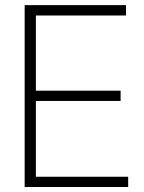

<svg xmlns="http://www.w3.org/2000/svg" viewBox="-20 -748 577 768"><path d="M78.6 0V-727.5H483.9V-686H123.5V-385.3H462.4V-344.2H123.5V-41H492.7V0Z"/></svg>

Font: Inter Display Extra Light
Style: Regular
Weight: 200
Designer: Rasmus Andersson
Foundry: rsms
Version: Version 4.000;git-4fc901f